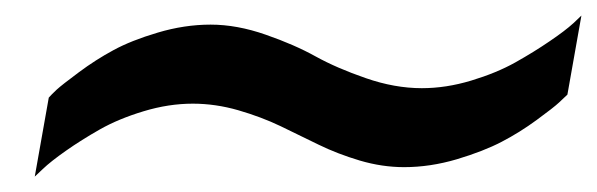

<svg xmlns="http://www.w3.org/2000/svg" viewBox="-20 -421 771 248"><path d="M24.9 -192.9 43 -294.9Q46.4 -298.8 53.2 -305.2Q60.1 -311.5 81.8 -327.6Q103.5 -343.8 126.5 -356.2Q149.4 -368.7 183.8 -378.9Q218.3 -389.2 252 -389.2Q286.1 -389.2 323.2 -376.2Q360.4 -363.3 387.7 -348.1Q415 -333 452.4 -320.1Q489.7 -307.1 524.9 -307.1Q556.2 -307.1 588.6 -316.9Q621.1 -326.7 645.5 -340.3Q669.9 -354 689.9 -367.7Q710 -381.3 720.7 -391.1L731 -400.9L712.9 -298.8Q709 -294.9 702.1 -288.6Q695.3 -282.2 673.3 -266.1Q651.4 -250 627.9 -237.8Q604.5 -225.6 570.1 -215.3Q535.6 -205.1 502 -205.1Q473.6 -205.1 444.8 -213.6Q416 -222.2 391.6 -234.1Q367.2 -246.1 342.3 -258.1Q317.4 -270 287.8 -278.6Q258.3 -287.1 229 -287.1Q197.8 -287.1 165.5 -277.3Q133.3 -267.6 109.1 -253.9Q85 -240.2 65.2 -226.3Q45.4 -212.4 35.2 -202.6Z"/></svg>

Font: Archivo Expanded SemiBold
Style: Italic
Weight: 600
Width: 7
Italic angle: -10°
Designer: Hector Gatti
Foundry: Omnibus-Type
Version: Version 2.001